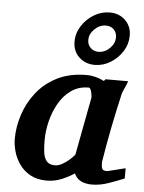

<svg xmlns="http://www.w3.org/2000/svg" viewBox="-56 -848 680 905"><g transform="rotate(5 284.0 -395.5)"><path d="M199.2 12.2Q153.3 12.2 121.3 -5.6Q89.4 -23.4 69.6 -51.5Q49.8 -79.6 41 -111.3Q32.2 -143.1 32.2 -170.9Q32.2 -226.6 50.8 -284.4Q69.3 -342.3 107.4 -391.1Q145.5 -439.9 204.6 -470Q263.7 -500 344.2 -500Q365.7 -500 387.7 -494.1Q409.7 -488.3 426.8 -479L434.1 -487.8H541Q536.1 -472.7 526.9 -453.1Q517.6 -433.6 516.1 -426.8Q497.1 -344.2 480.7 -262Q464.4 -179.7 451.2 -97.2Q451.2 -74.7 455.6 -65.9Q460 -57.1 478 -57.1Q480 -57.1 491.9 -60.1Q503.9 -63 519.5 -66.9Q535.2 -70.8 548.3 -74.2Q561.5 -77.6 564.9 -78.1V-29.8Q531.7 -16.1 491.5 -2Q451.2 12.2 413.1 12.2Q348.6 12.2 329.1 -33.2Q302.7 -15.6 269 -1.7Q235.4 12.2 199.2 12.2ZM231 -63Q247.6 -63 265.4 -72.8Q283.2 -82.5 298.6 -96.2Q314 -109.9 323.2 -121.1L375 -394Q376 -397 374.3 -408.7Q372.6 -420.4 368.7 -431.2Q364.7 -441.9 358.9 -441.9Q311 -441.9 275.9 -417Q240.7 -392.1 218 -352.1Q195.3 -312 184.1 -265.9Q172.9 -219.7 172.9 -176.8Q172.9 -147.9 175.8 -121.8Q178.7 -95.7 191.2 -79.3Q203.6 -63 231 -63ZM529.8 -702.1Q529.8 -662.1 507.8 -627.7Q485.8 -593.3 450.9 -572Q416 -550.8 377 -550.8Q332.5 -550.8 302.7 -578.9Q272.9 -606.9 272.9 -651.9Q272.9 -691.9 294.9 -726.3Q316.9 -760.7 352.1 -782Q387.2 -803.2 426.8 -803.2Q471.2 -803.2 500.5 -774.9Q529.8 -746.6 529.8 -702.1ZM465.8 -689Q465.8 -711.9 451.2 -726.1Q436.5 -740.2 414.1 -740.2Q384.8 -740.2 360.8 -717.3Q336.9 -694.3 336.9 -665Q336.9 -642.6 352.1 -628.2Q367.2 -613.8 388.7 -613.8Q418.9 -613.8 442.4 -636.7Q465.8 -659.7 465.8 -689Z"/></g></svg>

Font: Charis
Style: Bold Italic
Weight: 700
Italic angle: -11°
Designer: Walt Agee, Miriam Martin, Annie Olsen, Victor Gaultney, Lorna Priest, Alan Ward, Bob Hallissy, Martin Hosken, Sharon Cor
Foundry: SIL Global
Version: Version 7.000